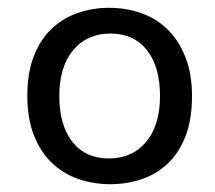

<svg xmlns="http://www.w3.org/2000/svg" viewBox="-20 -546 552 492"><path d="M259 -526Q304 -526 343 -512Q382 -498 410.5 -469.5Q439 -441 455.5 -398.5Q472 -356 472 -300Q472 -239 455 -196Q438 -153 409 -126Q380 -99 342 -86.5Q304 -74 263 -74Q218 -74 179 -88Q140 -102 111.5 -130Q83 -158 66.5 -200.5Q50 -243 50 -300Q50 -360 67 -403Q84 -446 113 -473Q142 -500 180 -513Q218 -526 259 -526ZM132 -300Q132 -225 165.5 -182.5Q199 -140 259 -140Q319 -140 354.5 -182.5Q390 -225 390 -300Q390 -375 356.5 -417.5Q323 -460 263 -460Q203 -460 167.5 -417.5Q132 -375 132 -300Z"/></svg>

Font: Mukta
Style: Regular
Weight: 400
Designer: Girish Dalvi and Yashodeep Gholap
Foundry: Ek Type
Version: Version 2.538;PS 1.001;hotconv 16.6.51;makeotf.lib2.5.65220;